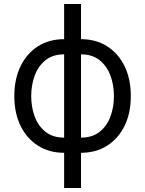

<svg xmlns="http://www.w3.org/2000/svg" viewBox="-20 -747 720 953"><path d="M298.3 186.1V11.4Q224.4 11.4 168.9 -23.8Q113.3 -58.9 82.2 -122.2Q51.1 -185.4 51.1 -269.9Q51.1 -355.1 82.2 -418.7Q113.3 -482.2 168.9 -517.4Q224.4 -552.6 298.3 -552.6V-727.3H382.1V-552.6Q456 -552.6 511.5 -517.4Q567.1 -482.2 598.2 -418.7Q629.3 -355.1 629.3 -269.9Q629.3 -185.4 598.2 -122.2Q567.1 -58.9 511.5 -23.8Q456 11.4 382.1 11.4V186.1ZM382.1 -63.9Q438.2 -63.9 474.4 -92.7Q510.7 -121.4 528.1 -168.3Q545.5 -215.2 545.5 -269.9Q545.5 -324.6 528.1 -371.8Q510.7 -419 474.4 -448.2Q438.2 -477.3 382.1 -477.3ZM298.3 -63.9V-477.3Q242.2 -477.3 206 -448.2Q169.7 -419 152.3 -371.8Q134.9 -324.6 134.9 -269.9Q134.9 -215.2 152.3 -168.3Q169.7 -121.4 206 -92.7Q242.2 -63.9 298.3 -63.9Z"/></svg>

Font: Inter Alia
Style: Regular
Weight: 400
Designer: Rasmus Andersson (Latin, Greek, Cyrillic etc.) and Evan from Shavian.info (Shavian, old style figures)
Foundry: Shavian.info
Version: Version 0.001;git-37ab20767